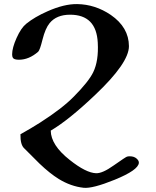

<svg xmlns="http://www.w3.org/2000/svg" viewBox="-20 -681 759 935"><path d="M79.6 -27.3Q130.9 -55.7 175.3 -84Q282.2 -152.3 338.9 -210Q412.1 -283.7 434.1 -329.6Q460.9 -384.8 456.1 -473.1Q449.2 -609.4 321.3 -609.4Q255.4 -609.4 221.7 -568.4Q200.7 -543 187 -488.3Q174.3 -437 166 -429.2Q121.1 -390.1 72.3 -390.1Q47.9 -390.1 42.5 -399.9Q39.1 -405.3 39.1 -416.5Q39.1 -447.8 60.8 -496.3Q82.5 -544.9 107.9 -565.4Q148.9 -598.6 211.4 -626Q292.5 -662.1 356 -661.1Q443.8 -659.7 519.5 -608.4Q607.4 -547.9 607.9 -456.1Q607.9 -374.5 443.4 -218.8Q314.5 -96.2 227.1 -44.9Q228 25.9 319.3 97.7Q398.9 161.1 448.2 162.6Q479 163.6 533.2 125Q592.3 83.5 598.4 81.8Q604.5 80.1 611.8 80.1Q632.3 80.1 644.8 90.8Q657.2 101.6 656.2 112.3Q653.3 147.5 538.6 194.3Q430.2 238.3 386.7 233.4Q325.2 226.6 266.6 190.9Q223.1 164.1 172.4 115.7L98.1 41.5Q78.6 23.9 79.6 -27.3Z"/></svg>

Font: Accordance
Style: Regular
Weight: 400
Version: Version 1.1 (build May 11, 2018) Miklal Software Solutions, 